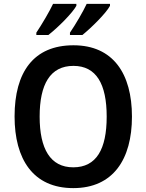

<svg xmlns="http://www.w3.org/2000/svg" viewBox="-20 -1024 753 988"><path d="M546 -994V-1004H426C408 -965 370 -900 340 -856V-844H404C449 -880 526 -956 546 -994ZM373 -994V-1004H253C234 -964 197 -901 167 -856V-844H229C278 -882 352 -956 373 -994ZM659 -424C659 -645 562 -791 358 -791C153 -791 55 -653 55 -425C55 -205 150 -56 357 -56C562 -56 659 -204 659 -424ZM184 -424C184 -590 238 -685 358 -685C476 -685 529 -591 529 -424C529 -256 476 -163 357 -163C239 -163 184 -258 184 -424Z"/></svg>

Font: Noto Sans Malayalam UI SemiCondensed SemiBold
Style: Regular
Weight: 600
Width: 4
Designer: Jelle Bosma - Monotype Design Team
Foundry: Monotype Imaging Inc.
Version: Version 2.104